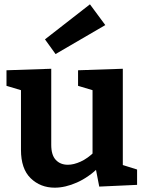

<svg xmlns="http://www.w3.org/2000/svg" viewBox="-20 -856 672 888"><path d="M233 12Q167 12 122 -31.5Q77 -75 77 -163V-455L90 -435L10 -459V-531L217 -538V-186Q217 -139 238 -116.5Q259 -94 294 -94Q321 -94 353 -108.5Q385 -123 417 -154L408 -129V-458L421 -435L341 -459V-531L548 -538V-74L531 -98L614 -72V-1L439 7L420 -91L439 -84Q390 -36 336 -12Q282 12 233 12ZM237 -606 188 -674 396 -836 467 -740Z"/></svg>

Font: Bitter Thin
Style: Bold
Weight: 700
Version: Version 3.021